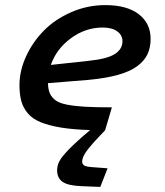

<svg xmlns="http://www.w3.org/2000/svg" viewBox="-20 -506 654 760"><path d="M206.1 168Q206.1 149.4 215.1 132.1Q224.1 114.7 252.9 85Q281.7 55.2 336.9 8.8Q268.6 6.8 220.5 -1.2Q172.4 -9.3 140.4 -22.5Q108.4 -35.6 90.1 -57.4Q71.8 -79.1 64.5 -105.5Q57.1 -131.8 57.1 -168.9Q57.1 -226.1 83.3 -283Q109.4 -339.8 153.6 -384.8Q197.8 -429.7 262 -457.8Q326.2 -485.8 397 -485.8Q482.4 -485.8 529.3 -449.7Q576.2 -413.6 576.2 -352.1Q576.2 -317.9 564 -291.7Q551.8 -265.6 523.9 -244.6Q496.1 -223.6 448 -210Q399.9 -196.3 331.1 -189.9L169.9 -176.8Q170.4 -151.9 177.5 -136.2Q184.6 -120.6 199.7 -109.1Q214.8 -97.7 245.1 -91.8Q275.4 -85.9 316.7 -83.5Q357.9 -81.1 422.9 -81.1L396 9.8Q338.4 69.3 321.8 93.3Q305.2 117.2 305.2 132.8Q305.2 144.5 314 149.4Q322.8 154.3 348.1 155.8L405.8 160.2L377 233.9L304.2 231Q249.5 229 227.8 213.9Q206.1 198.7 206.1 168ZM386.2 -397Q318.8 -397 261.2 -355Q203.6 -313 181.2 -249L330.1 -265.1Q405.3 -272.9 435.1 -292.5Q464.8 -312 464.8 -342.8Q464.8 -366.7 444.1 -381.8Q423.3 -397 386.2 -397Z"/></svg>

Font: IntelOne Mono Medium
Style: Italic
Weight: 500
Italic angle: -16°
Designer: Fred Shallcrass
Foundry: Frere-Jones Type LLC
Version: Version 1.200;hotconv 1.1.0;makeotfexe 2.6.0;FJTRelease1.2